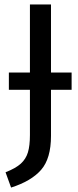

<svg xmlns="http://www.w3.org/2000/svg" viewBox="-20 -709 353 866"><path d="M303 -304H210V-96Q210 6 165.5 57Q121 108 30 137L5 68Q51 50 74 29Q97 8 106 -22Q115 -52 115 -100V-304H20V-382H115V-689H210V-382H303Z"/></svg>

Font: FiraGO
Style: Regular
Weight: 400
Designer: bBox Type
Foundry: bBox Type GmbH
Version: Version 1.001;April 20, 2020;FontCreator 12.0.0.2555 64-bit